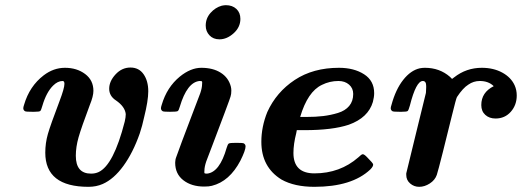

<svg xmlns="http://www.w3.org/2000/svg" viewBox="-20 -714 2017 742"><path d="M402 -371Q402 -400 426.5 -426.5Q451 -453 484 -453Q517 -453 535 -427Q553 -401 553 -361Q553 -325 537 -261Q530 -228 520 -198Q494 -124 457 -73Q420 -22 377 -3Q352 8 322 8Q155 8 155 -124Q155 -161 165 -196Q175 -231 210 -323Q229 -373 229 -390Q229 -401 222 -401Q203 -401 185 -383Q159 -357 144 -306Q139 -288 135.5 -285Q132 -282 112 -282H105Q81 -282 77 -284Q70 -288 70 -296Q70 -300 73 -309Q94 -381 149 -423Q187 -452 231 -452Q277 -452 309 -428Q341 -404 341 -363Q341 -342 327 -308Q294 -220 283.5 -183Q273 -146 273 -112Q273 -43 332 -43Q348 -43 361 -49Q419 -76 462 -244Q466 -261 466 -273Q463 -302 428 -326Q402 -343 402 -371Z M828 -562Q804 -562 789.5 -577.5Q775 -593 775 -615Q775 -643 793.5 -664Q812 -685 837 -692Q847 -694 853 -694Q878 -694 893.5 -679.5Q909 -665 909 -641Q909 -609 883 -585.5Q857 -562 828 -562ZM675 -418Q717 -452 758 -452Q803 -452 833 -433Q863 -414 872 -380Q874 -372 874 -364Q874 -350 871 -341Q871 -339 848 -277.5Q825 -216 801 -153L777 -90Q770 -69 770 -55Q769 -46 770.5 -44.5Q772 -43 780 -43Q829 -48 856 -143Q860 -157 864.5 -159.5Q869 -162 893 -162Q918 -162 922 -160Q929 -156 929 -148Q929 -133 909 -93Q867 -13 799 4Q788 7 769 7Q720 7 688.5 -17.5Q657 -42 657 -85Q657 -87 657.5 -91.5Q658 -96 658.5 -99Q659 -102 660 -104Q660 -105 683 -167Q706 -229 730 -291Q754 -353 754 -354Q761 -375 761 -389Q762 -398 760.5 -399.5Q759 -401 751 -401Q703 -396 675 -302Q671 -287 666.5 -284.5Q662 -282 637 -282Q613 -282 609 -284Q602 -288 602 -296Q602 -300 605 -309Q625 -377 675 -418Z M1114 -123Q1114 -44 1195 -44Q1294 -44 1365 -106Q1377 -118 1382 -118Q1388 -118 1400 -105Q1421 -84 1422 -79Q1423 -71 1411 -59Q1340 8 1195 8Q1118 8 1068 -20Q990 -68 990 -166Q990 -224 1013 -281Q1048 -358 1119 -405Q1190 -452 1290 -452Q1348 -452 1387 -427Q1426 -402 1426 -354Q1426 -339 1421 -320Q1403 -259 1328 -232Q1265 -211 1157 -211H1127L1125 -200Q1114 -157 1114 -123ZM1345 -351Q1345 -373 1329 -387Q1313 -401 1288 -401Q1254 -401 1224 -386Q1169 -360 1140 -262H1162Q1200 -262 1229 -265.5Q1258 -269 1286 -277.5Q1314 -286 1329.5 -304.5Q1345 -323 1345 -351Z M1627 -376V-382Q1627 -401 1614 -401Q1588 -401 1564 -306Q1559 -288 1555.5 -285Q1552 -282 1532 -282H1525Q1501 -282 1497 -284Q1490 -288 1490 -296Q1490 -300 1493 -309Q1509 -368 1538 -405Q1567 -442 1602 -450Q1612 -452 1622 -452Q1679 -452 1719 -417L1727 -409L1735 -415Q1782 -452 1842 -452Q1887 -452 1921 -433.5Q1955 -415 1969 -384Q1977 -366 1977 -345Q1977 -308 1954 -282Q1931 -256 1895 -256Q1871 -256 1855.5 -270Q1840 -284 1840 -308Q1840 -357 1888 -381Q1868 -401 1834 -401Q1810 -401 1790 -387Q1769 -374 1746 -339Q1743 -335 1726.5 -267.5Q1710 -200 1691.5 -126.5Q1673 -53 1668 -38Q1661 -18 1641 -5Q1621 8 1600 8Q1580 8 1565 -5Q1550 -18 1550 -38V-44Q1550 -46 1588 -200L1626 -355Q1626 -357 1626.5 -364.5Q1627 -372 1627 -376Z"/></svg>

Font: KaTeX_Main
Style: Bold Italic
Weight: 700
Version: Version 1.1; ttfautohint (v1.3)